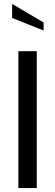

<svg xmlns="http://www.w3.org/2000/svg" viewBox="-20 -962 283 982"><path d="M74 0H168V-700H74ZM42 -870 203 -806V-847L42 -942Z"/></svg>

Font: Cabin Condensed
Style: Regular
Weight: 400
Designer: Pablo Impallari
Foundry: Pablo Impallari. www.impallari.com Igino Marini. www.ikern.com
Version: Version 1.006